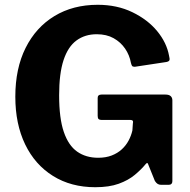

<svg xmlns="http://www.w3.org/2000/svg" viewBox="-20 -772 792 802"><path d="M378 10Q277 10 201.5 -37Q126 -84 85 -169Q44 -254 44 -368Q44 -486 87 -572Q130 -658 207.5 -705Q285 -752 388 -752Q469 -752 533 -721Q597 -690 636.5 -642Q676 -594 686 -540Q690 -525 687.5 -520Q685 -515 675 -513L543 -493Q534 -493 531.5 -497Q529 -501 527 -509Q521 -542 502.5 -569Q484 -596 454.5 -612.5Q425 -629 384 -629Q335 -629 299.5 -603Q264 -577 245.5 -521Q227 -465 227 -374Q227 -278 246.5 -221Q266 -164 302.5 -138.5Q339 -113 390 -113Q422 -113 446.5 -122.5Q471 -132 488.5 -148Q506 -164 517 -184.5Q528 -205 533 -227L535 -256Q539 -271 525 -271H404Q396 -271 392 -274.5Q388 -278 388 -288V-363Q388 -377 404 -377H671Q686 -377 693 -370.5Q700 -364 700 -353V-15Q700 -8 696 -4Q692 0 685 0H653Q645 0 639 -3.5Q633 -7 627 -16L598 -88Q597 -91 594.5 -91Q592 -91 588 -86Q570 -64 543 -41.5Q516 -19 476 -4.5Q436 10 378 10Z"/></svg>

Font: Libre Franklin
Style: Bold
Weight: 700
Designer: Pablo Impallari, Rodrigo Fuenzalida, Nhung Nguyen
Foundry: Impallari Type
Version: Version 3.000